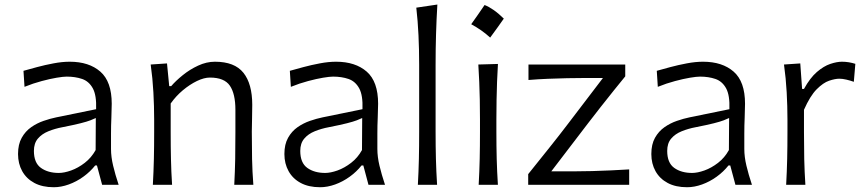

<svg xmlns="http://www.w3.org/2000/svg" viewBox="-20 -794 3722 825"><path d="M232.6 -50.9Q186.3 -50.9 156 -72.5Q125.7 -94.2 125.7 -145.6Q125.7 -178.4 142.8 -198.5Q160 -218.7 188 -230Q216 -241.4 248.7 -247.5Q298.6 -257.3 326.3 -264.4Q354 -271.4 368.4 -277Q382.9 -282.5 391.7 -286.9L390.9 -149.2Q372.5 -116.1 344.2 -94.3Q315.8 -72.4 285.8 -61.6Q255.9 -50.9 232.6 -50.9ZM211.1 10.5Q242.4 10.5 275.4 -1.4Q308.5 -13.3 338 -34.6Q367.5 -55.9 388.9 -82.9H396.6L418.8 0H489.8Q475.1 -43.9 466.1 -82Q457 -120.1 457 -153.6V-220.2Q457 -254.3 458.6 -289.7Q460.1 -325.1 460.1 -348.3Q460.1 -443.4 411.3 -486.1Q362.5 -528.8 279.7 -528.8Q247.3 -528.8 210.3 -521.8Q173.3 -514.9 139.2 -505.7Q105 -496.6 80.9 -489.7L85.3 -420.9Q123 -436.1 159.3 -445.7Q195.5 -455.4 223.8 -460.1Q252.1 -464.8 266.6 -464.8Q303.5 -464.8 333 -454.7Q362.4 -444.5 378.8 -414.5Q395.2 -384.5 393 -324.8L221.5 -289.7Q195.9 -284.5 167.3 -274.6Q138.7 -264.8 113.9 -247.4Q89 -230 73.3 -201.9Q57.5 -173.9 57.5 -132.2Q57.5 -90.9 75.4 -58.6Q93.4 -26.2 127.6 -7.9Q161.8 10.5 211.1 10.5Z M636.8 0H719.4Q715.7 -57.6 714.6 -110.7Q713.4 -163.8 713.4 -225.9V-349.3Q735.7 -381 765.5 -406Q795.4 -431 826.2 -445.9Q857 -460.7 881.8 -460.7Q943.9 -460.7 967.7 -425.8Q991.5 -390.9 991.5 -322.1V-225.9Q991.5 -163.8 990.6 -110.7Q989.6 -57.6 986.6 0H1068.6Q1064.2 -57.6 1063.1 -111.1Q1062 -164.6 1062 -228.7Q1062 -251.5 1063 -280.8Q1063.9 -310.1 1063.9 -343.5Q1063.9 -433.7 1026 -481.2Q988.1 -528.8 903.5 -528.8Q867.3 -528.8 831.4 -512.1Q795.5 -495.5 765.4 -471.1Q735.3 -446.8 715.6 -423.9H707.1L697.6 -521.5L627.5 -516.8Q635.8 -457.6 639.1 -397.4Q642.4 -337.3 642.4 -280.7V-228.7Q642.4 -164.6 641.2 -111.1Q640 -57.6 636.8 0Z M1377.1 -50.9Q1330.8 -50.9 1300.5 -72.5Q1270.2 -94.2 1270.2 -145.6Q1270.2 -178.4 1287.4 -198.5Q1304.5 -218.7 1332.5 -230Q1360.5 -241.4 1393.2 -247.5Q1443.1 -257.3 1470.8 -264.4Q1498.5 -271.4 1513 -277Q1527.4 -282.5 1536.3 -286.9L1535.4 -149.2Q1517.1 -116.1 1488.7 -94.3Q1460.3 -72.4 1430.4 -61.6Q1400.4 -50.9 1377.1 -50.9ZM1355.6 10.5Q1386.9 10.5 1420 -1.4Q1453 -13.3 1482.5 -34.6Q1512.1 -55.9 1533.4 -82.9H1541.2L1563.3 0H1634.3Q1619.7 -43.9 1610.6 -82Q1601.5 -120.1 1601.5 -153.6V-220.2Q1601.5 -254.3 1603.1 -289.7Q1604.7 -325.1 1604.7 -348.3Q1604.7 -443.4 1555.9 -486.1Q1507.1 -528.8 1424.2 -528.8Q1391.8 -528.8 1354.8 -521.8Q1317.8 -514.9 1283.7 -505.7Q1249.5 -496.6 1225.4 -489.7L1229.8 -420.9Q1267.6 -436.1 1303.8 -445.7Q1340.1 -455.4 1368.3 -460.1Q1396.6 -464.8 1411.1 -464.8Q1448.1 -464.8 1477.5 -454.7Q1507 -444.5 1523.4 -414.5Q1539.8 -384.5 1537.5 -324.8L1366 -289.7Q1340.4 -284.5 1311.8 -274.6Q1283.3 -264.8 1258.4 -247.4Q1233.5 -230 1217.8 -201.9Q1202 -173.9 1202 -132.2Q1202 -90.9 1220 -58.6Q1237.9 -26.2 1272.1 -7.9Q1306.3 10.5 1355.6 10.5Z M1775.5 0H1858.1Q1854.5 -57.6 1853.1 -111.1Q1851.7 -164.6 1851.7 -228.7V-515.4Q1851.7 -583.6 1853.6 -647.3Q1855.5 -710.9 1859.3 -774.5L1768.8 -761.1Q1775.4 -703.3 1778.2 -642.3Q1781.1 -581.3 1781.1 -515.4V-228.7Q1781.1 -164.6 1779.9 -111.1Q1778.7 -57.6 1775.5 0Z M2062.2 -772.5Q2047.6 -751 2033.6 -730.8Q2019.6 -710.6 2004.7 -689.9Q2026.4 -678.3 2047.2 -663.8Q2068 -649.3 2086.2 -632.5Q2101.6 -653.2 2116.1 -673.5Q2130.6 -693.9 2144.8 -714Q2121.9 -736.6 2101.4 -750.8Q2081 -765.1 2062.2 -772.5ZM2036.8 0H2119.4Q2115.7 -57.6 2114.3 -111.1Q2112.9 -164.6 2112.9 -228.7V-280.7Q2112.9 -326.5 2113.7 -366.1Q2114.4 -405.7 2115.8 -443Q2117.2 -480.4 2119.6 -519.2L2035.3 -516.8Q2037.7 -478.4 2039.3 -441.4Q2040.9 -404.4 2041.6 -365.3Q2042.4 -326.2 2042.4 -280.7V-228.7Q2042.4 -164.6 2041.2 -111.1Q2040 -57.6 2036.8 0Z M2249.6 0H2683.5V-66.1Q2647.6 -63.8 2605.7 -61.9Q2563.9 -59.9 2524.4 -58.9Q2484.9 -57.9 2455.6 -57.9H2349L2505.5 -262.7Q2531.6 -296.5 2560.7 -333.8Q2589.9 -371.1 2617.8 -405.7Q2645.6 -440.4 2666.6 -465.9V-516.8H2250.8V-450.3Q2290.1 -453.6 2333.6 -455.4Q2377 -457.2 2417 -458Q2457.1 -458.8 2485.9 -458.8H2570.7L2420.5 -261.8Q2383.3 -212.8 2339.5 -158.1Q2295.7 -103.3 2249.6 -45.8Z M2953.8 -50.9Q2907.5 -50.9 2877.2 -72.5Q2846.9 -94.2 2846.9 -145.6Q2846.9 -178.4 2864 -198.5Q2881.1 -218.7 2909.2 -230Q2937.2 -241.4 2969.9 -247.5Q3019.8 -257.3 3047.5 -264.4Q3075.2 -271.4 3089.6 -277Q3104.1 -282.5 3112.9 -286.9L3112 -149.2Q3093.7 -116.1 3065.4 -94.3Q3037 -72.4 3007 -61.6Q2977.1 -50.9 2953.8 -50.9ZM2932.3 10.5Q2963.6 10.5 2996.6 -1.4Q3029.7 -13.3 3059.2 -34.6Q3088.7 -55.9 3110.1 -82.9H3117.8L3140 0H3211Q3196.3 -43.9 3187.3 -82Q3178.2 -120.1 3178.2 -153.6V-220.2Q3178.2 -254.3 3179.8 -289.7Q3181.3 -325.1 3181.3 -348.3Q3181.3 -443.4 3132.5 -486.1Q3083.7 -528.8 3000.9 -528.8Q2968.5 -528.8 2931.5 -521.8Q2894.5 -514.9 2860.3 -505.7Q2826.2 -496.6 2802.1 -489.7L2806.5 -420.9Q2844.2 -436.1 2880.5 -445.7Q2916.7 -455.4 2945 -460.1Q2973.3 -464.8 2987.8 -464.8Q3024.7 -464.8 3054.2 -454.7Q3083.6 -444.5 3100 -414.5Q3116.4 -384.5 3114.1 -324.8L2942.7 -289.7Q2917.1 -284.5 2888.5 -274.6Q2859.9 -264.8 2835.1 -247.4Q2810.2 -230 2794.4 -201.9Q2778.7 -173.9 2778.7 -132.2Q2778.7 -90.9 2796.6 -58.6Q2814.6 -26.2 2848.8 -7.9Q2883 10.5 2932.3 10.5Z M3358 0H3440.6Q3436.9 -57.6 3435.7 -110.7Q3434.6 -163.8 3434.6 -225.9V-322.3Q3460.9 -381.9 3489 -410.2Q3517.2 -438.6 3542.8 -447.2Q3568.4 -455.8 3586.7 -455.8Q3600.1 -455.8 3616.7 -451.9Q3633.3 -448 3648.8 -442.5L3655.3 -519.7Q3641.9 -524 3627.5 -526.4Q3613 -528.8 3597.9 -528.8Q3575.7 -528.8 3547.5 -519.3Q3519.3 -509.8 3490 -484.6Q3460.8 -459.5 3434.6 -411.9H3426.5L3418.7 -521.5L3348.7 -516.8Q3357 -457.6 3360.3 -397.4Q3363.6 -337.3 3363.6 -280.7V-228.7Q3363.6 -164.6 3362.4 -111.1Q3361.2 -57.6 3358 0Z"/></svg>

Font: Pinar-VF
Style: Regular
Weight: 300
Designer: Amin Abedi
Version: Version 3.0